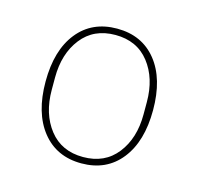

<svg xmlns="http://www.w3.org/2000/svg" viewBox="-65 -807 513 497"><g transform="rotate(15 192.0 -558.5)"><path d="M48 -559Q48 -643 86.5 -691Q125 -739 192 -739Q259 -739 297.5 -691Q336 -643 336 -559Q336 -475 297.5 -426.5Q259 -378 192 -378Q125 -378 86.5 -426.5Q48 -475 48 -559ZM315 -542V-575Q315 -639 282.5 -680.5Q250 -722 192 -722Q134 -722 101.5 -680.5Q69 -639 69 -575V-542Q69 -478 101.5 -436.5Q134 -395 192 -395Q250 -395 282.5 -436.5Q315 -478 315 -542Z"/></g></svg>

Font: IBM Plex Sans JP Thin
Style: Regular
Weight: 100
Designer: Mike Abbink; Paul van der Laan; Pieter van Rosmalen; Wujin Sim; Yejin Wi; Jinhee Kim; Boomi Park; Yona Kim; Kichan Ma
Foundry: Sandoll Inc.
Version: Version 1.001